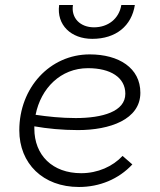

<svg xmlns="http://www.w3.org/2000/svg" viewBox="-20 -740 638 766"><path d="M295 6C377 6 453 -25 508 -84L469 -118C430 -76 370 -49 304 -49C189 -49 117 -121 117 -227V-236C168 -227 228 -221 291 -221C418 -221 540 -263 540 -370C540 -469 454 -523 338 -523C179 -523 57 -390 57 -220C57 -88 151 6 295 6ZM348 -585C443 -585 505 -637 518 -720H464C455 -665 411 -631 355 -631C300 -631 263 -668 271 -720H216C205 -640 264 -585 348 -585ZM122 -282C143 -388 222 -468 331 -468C421 -468 480 -431 480 -366C480 -295 389 -269 282 -269C224 -269 169 -275 122 -282Z"/></svg>

Font: Fixel Display 20240404 Light
Style: Italic
Weight: 300
Italic angle: -10°
Designer: AlfaBravo + MacPaw
Foundry: Kyrylo Tkachov, Marchela Mozhyna, Serhii Makarenko, Maria Weinstein, Zakhar Kryvoshyya
Version: Version 1.211;Glyphs 3.2 (3225)